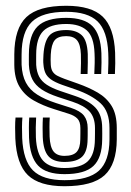

<svg xmlns="http://www.w3.org/2000/svg" viewBox="-20 -629 448 658"><path d="M201 9.2Q114.8 9.2 75.6 -28.8Q36.5 -66.8 32.5 -154.5Q31.8 -172 31.8 -191.8Q31.8 -211.5 33.2 -226.2H56.8Q55.5 -212.2 55.4 -193Q55.2 -173.8 56 -156Q59.5 -78.5 93.1 -45Q126.8 -11.5 201 -11.5Q283.5 -11.5 319.1 -44.1Q354.8 -76.8 355.2 -151.2Q355.2 -157.8 355.2 -164.1Q355.2 -170.5 355.2 -177Q355.2 -183.5 355.2 -190Q355.2 -247.2 324.6 -275.2Q294 -303.2 240 -322L193.5 -338Q167.8 -347.2 154.2 -357.1Q140.8 -367 135.5 -379.1Q130.2 -391.2 129 -407Q128 -414.5 128.2 -423.9Q128.5 -433.2 129 -442.5Q132 -487.2 148.6 -506.6Q165.2 -526 207 -526Q241 -526 259.9 -508.6Q278.8 -491.2 280.8 -443.8Q281.2 -432.5 280.9 -414.2Q280.5 -396 280 -375.5H256.5Q257.2 -395 257.5 -412.5Q257.8 -430 257.2 -442.8Q256 -476.2 244.1 -490.8Q232.2 -505.2 207 -505.2Q178.8 -505.2 167.2 -490.8Q155.8 -476.2 154 -442.5Q153.5 -432.8 153.5 -424.1Q153.5 -415.5 154 -407Q155 -391.5 160.9 -382.9Q166.8 -374.2 177 -369.1Q187.2 -364 201 -358.8L246 -342.8Q284.8 -329.2 315 -311.6Q345.2 -294 362.8 -265.5Q380.2 -237 380.2 -190Q380.2 -183.2 380.2 -176.9Q380.2 -170.5 380.2 -164.1Q380.2 -157.8 380.2 -151.2Q379.5 -66 338.4 -28.4Q297.2 9.2 201 9.2ZM201 -32.2Q138.5 -32.2 110.5 -61.5Q82.5 -90.8 79.5 -157Q79 -171.8 79 -191Q79 -210.2 80.2 -226.2H103.8Q102.8 -210.2 102.6 -191.4Q102.5 -172.5 103 -158.2Q105.5 -102 128.4 -77.6Q151.2 -53.2 201 -53.2Q257.2 -53.2 281 -76.4Q304.8 -99.5 305.2 -151.2Q305.5 -161.8 305.5 -171Q305.5 -180.2 305.5 -190Q305.5 -226.2 287 -246.8Q268.5 -267.2 228 -280.5L179.2 -296.5Q144 -308.2 122.5 -322.6Q101 -337 90.8 -357.2Q80.5 -377.5 79 -406.8Q78.8 -416.5 78.9 -425.5Q79 -434.5 79 -442.8Q79.2 -509.2 108.9 -538.5Q138.5 -567.8 207 -567.8Q268.5 -567.8 296.6 -539.6Q324.8 -511.5 327.5 -446.8Q328 -432 327.9 -414.9Q327.8 -397.8 326.8 -375.5H303.2Q304.2 -397 304.5 -413.5Q304.8 -430 304 -446.2Q301.8 -503.5 277.2 -525.1Q252.8 -546.8 207 -546.8Q152 -546.8 128.1 -522.5Q104.2 -498.2 104 -442.8Q104 -434 103.9 -425Q103.8 -416 104 -406.8Q105.5 -383 114.1 -366.5Q122.8 -350 140.4 -338.5Q158 -327 186.5 -317.2L234 -301.2Q283.8 -284.8 307 -260.1Q330.2 -235.5 330.2 -190Q330.2 -180.2 330.4 -170.5Q330.5 -160.8 330.2 -151.2Q329.8 -88 300.1 -60.1Q270.5 -32.2 201 -32.2ZM201 -74Q163.5 -74 146 -93.6Q128.5 -113.2 126.5 -159.2Q126 -172.8 126 -190.9Q126 -209 127 -226.2H150.5Q149.5 -210.2 149.5 -192.8Q149.5 -175.2 150 -161Q151.5 -125.2 163.5 -110Q175.5 -94.8 201 -94.8Q230.2 -94.8 242.6 -108.2Q255 -121.8 255.2 -151.5Q255.5 -161.8 255.5 -171Q255.5 -180.2 255.5 -190Q255.5 -212.2 245 -222.8Q234.5 -233.2 216 -239L164.8 -255.2Q126.5 -267.2 95.9 -284.5Q65.2 -301.8 47.4 -330.9Q29.5 -360 29 -406.8Q29 -416.8 29 -425.9Q29 -435 29 -442.8Q29.5 -531.8 70.5 -570.5Q111.5 -609.2 207 -609.2Q293 -609.2 331.9 -572Q370.8 -534.8 374.5 -448.5Q375.2 -432 375 -412.6Q374.8 -393.2 373.8 -375.5H350.2Q351 -391.2 351.4 -411.1Q351.8 -431 351 -447.2Q347.8 -523 314.2 -555.8Q280.8 -588.5 207 -588.5Q125 -588.5 89.6 -554.5Q54.2 -520.5 54 -442.8Q54 -434 53.9 -425Q53.8 -416 54 -406.8Q55.8 -370.2 68.8 -345.8Q81.8 -321.2 107.4 -304.9Q133 -288.5 172 -275.8L222 -259.8Q255.2 -249 267.9 -232.5Q280.5 -216 280.5 -190Q280.5 -183.5 280.5 -177.2Q280.5 -171 280.5 -164.8Q280.5 -158.5 280.2 -151.5Q279.8 -110.2 261.6 -92.1Q243.5 -74 201 -74Z"/></svg>

Font: Big Shoulders Inline Display Thin ExtraBold
Style: Regular
Weight: 800
Version: Version 2.002